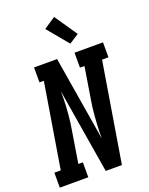

<svg xmlns="http://www.w3.org/2000/svg" viewBox="-195 -1069 899 1159"><g transform="rotate(-20 254.5 -490.0)"><path d="M-18 0V-96H23L112 -639H84V-735H232L322 -191Q322 -194 322 -196.5Q322 -199 322 -202V-239Q324 -289 328 -339.5Q332 -390 341 -441L373 -639H344V-735H527V-639H486L381 0H277L187 -544Q187 -541 187 -538.5Q187 -536 187 -533V-496Q186 -446 181.5 -395.5Q177 -345 168 -294L136 -96H165V0ZM339 -795 227 -930 302 -980 401 -835Z"/></g></svg>

Font: Iosevka Curly Slab
Style: Bold Italic
Weight: 700
Italic angle: -9°
Monospace: yes
Designer: Belleve Invis
Foundry: Belleve Invis
Version: Version 22.1.2; ttfautohint (v1.8.4)